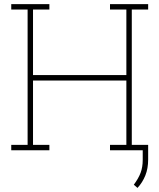

<svg xmlns="http://www.w3.org/2000/svg" viewBox="-20 -731 775 934"><path d="M34.7 0V-26.4H114.3V-684.6H34.7V-710.9H220.2V-684.6H140.6V-365.7H594.7V-684.6H515.1V-710.9H700.7V-684.6H621.1V-26.4H700.7V0H515.1V-26.4H594.7V-339.4H140.6V-26.4H220.2V0ZM648.9 183.1 630.9 167.5Q653.3 137.7 663.8 110.1Q674.3 82.5 674.3 46.4V-19H700.7V45.4Q700.7 88.4 687 122.6Q673.3 156.7 648.9 183.1Z"/></svg>

Font: Roboto Slab Thin
Style: Regular
Weight: 100
Designer: Google
Version: Version 2.000; ttfautohint (v1.8.1.43-b0c9)